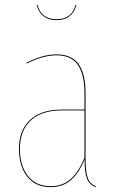

<svg xmlns="http://www.w3.org/2000/svg" viewBox="-20 -747 469 776"><path d="M128.4 -726.6 131.8 -727.1Q146.5 -669.4 208.5 -669.4Q270.5 -669.4 285.2 -727.1L288.6 -726.6Q281.7 -698.2 261.5 -681.9Q241.2 -665.5 208.5 -665.5Q175.8 -665.5 155.5 -681.9Q135.3 -698.2 128.4 -726.6ZM325.7 -108.4Q325.7 -53.2 334.5 -28.3Q343.3 -3.4 368.2 5.9L366.7 9.3Q340.8 -1 331.3 -25.4Q321.8 -49.8 321.8 -102.5Q299.3 -46.9 266.1 -18.8Q232.9 9.3 185.1 9.3Q123.5 9.3 90.1 -33.2Q56.6 -75.7 56.6 -145Q56.6 -221.2 101.8 -262.7Q147 -304.2 230 -304.2H321.3V-372.6Q321.3 -445.8 294.7 -484.6Q268.1 -523.4 208.5 -523.4Q153.3 -523.4 87.4 -489.7L86.9 -493.2Q152.3 -527.3 208.5 -527.3Q270 -527.3 297.9 -487.5Q325.7 -447.8 325.7 -372.6ZM185.1 5.4Q232.9 5.4 265.6 -23.4Q298.3 -52.2 321.3 -109.4V-300.8H230.5Q148.4 -300.8 104.5 -260.3Q60.5 -219.7 60.5 -145Q60.5 -77.1 93 -35.9Q125.5 5.4 185.1 5.4Z"/></svg>

Font: Fira Sans Compressed Four
Style: Regular
Weight: 100
Width: 1
Designer: Carrois Corporate & Edenspiekermann AG
Foundry: Carrois Corporate GbR & Edenspiekermann AG
Version: Version 4.203;PS 004.203;hotconv 1.0.88;makeotf.lib2.5.64775